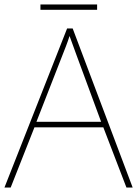

<svg xmlns="http://www.w3.org/2000/svg" viewBox="-20 -844 617 864"><path d="M549 0 445 -271H135L28 0H0L282 -716H307L577 0ZM325 -594Q319 -611 311 -632.5Q303 -654 293 -682Q286 -660 277 -636.5Q268 -613 260 -593L144 -296H435ZM417 -824V-800H162V-824Z"/></svg>

Font: Noto Sans Devanagari Thin
Style: Regular
Weight: 100
Designer: Jelle Bosma - Monotype Design Team
Foundry: Monotype Imaging Inc.
Version: Version 2.004; ttfautohint (v1.8.4.7-5d5b)